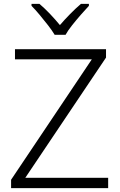

<svg xmlns="http://www.w3.org/2000/svg" viewBox="-20 -967 615 987"><path d="M37 0V-43L452 -662H57V-714H525V-671L110 -53H536V0ZM261 -788Q248 -810 227 -837Q206 -864 183.5 -891Q161 -918 142 -937V-947H183Q210 -924 237.5 -895Q265 -866 288 -838Q312 -866 340.5 -895Q369 -924 396 -947H437V-937Q419 -918 395.5 -891Q372 -864 350.5 -837Q329 -810 317 -788Z"/></svg>

Font: Noto Sans Symbols Light
Style: Regular
Weight: 300
Version: Version 2.002